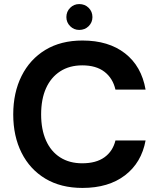

<svg xmlns="http://www.w3.org/2000/svg" viewBox="-20 -911 780 943"><path d="M385 12Q279 12 203 -33.5Q127 -79 86 -160.5Q45 -242 45 -349Q45 -456 86 -538Q127 -620 203 -666Q279 -712 385 -712Q513 -712 594 -649Q675 -586 695 -471H547Q534 -527 493 -558.5Q452 -590 384 -590Q321 -590 275.5 -560.5Q230 -531 206 -477.5Q182 -424 182 -349Q182 -275 206 -221Q230 -167 275.5 -138Q321 -109 384 -109Q452 -109 493 -138.5Q534 -168 547 -221H695Q675 -112 594 -50Q513 12 385 12ZM369 -764Q343 -764 324.5 -782.5Q306 -801 306 -827Q306 -854 324.5 -872.5Q343 -891 369 -891Q397 -891 415.5 -872.5Q434 -854 434 -827Q434 -801 415.5 -782.5Q397 -764 369 -764Z"/></svg>

Font: DM Sans 24pt
Style: Bold
Weight: 700
Designer: Colophon Foundry, Jonny Pinhorn
Foundry: Colophon Foundry
Version: Version 4.004;gftools[0.9.30]